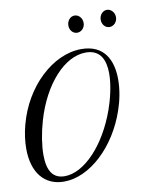

<svg xmlns="http://www.w3.org/2000/svg" viewBox="-103 -819 784 899"><g transform="rotate(-10 289.0 -369.5)"><path d="M-3.9 -283.7C-13.7 -247.1 -19 -208.5 -19 -172.9C-19 -59.1 36.6 9.3 129.4 9.3C252.4 9.3 380.4 -110.8 436 -274.9C451.2 -318.8 461.4 -369.6 461.4 -418C461.4 -508.3 425.3 -587.9 315.4 -587.9C179.7 -587.9 41.5 -458.5 -3.9 -283.7ZM136.7 -15.1C82 -15.1 55.2 -53.2 55.2 -130.4C55.2 -175.8 64.5 -234.4 80.6 -289.6C128.4 -454.6 231.9 -568.4 333 -568.4C403.8 -568.4 424.8 -515.6 424.8 -452.6C424.8 -395 407.2 -329.1 392.1 -286.1C335.9 -127 230.5 -15.1 136.7 -15.1ZM275.4 -706.5C275.4 -684.1 291 -666.5 311 -666.5C331.5 -666.5 348.1 -684.6 348.1 -707C348.1 -729.5 332 -748 311.5 -748C291.5 -748 275.4 -729.5 275.4 -706.5ZM429.2 -706.5C429.2 -684.1 444.8 -666.5 464.8 -666.5C484.9 -666.5 502 -684.6 502 -707C502 -729.5 485.4 -748 465.3 -748C445.3 -748 429.2 -729.5 429.2 -706.5Z"/></g></svg>

Font: Petit Formal Script
Style: Regular
Weight: 400
Designer: Pablo Impallari, Brenda Gallo, Rodrigo Fuenzalida
Foundry: Pablo Impallari, Brenda Gallo, Rodrigo Fuenzalida
Version: Version 1.001